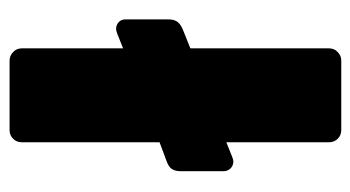

<svg xmlns="http://www.w3.org/2000/svg" viewBox="-190 -560 750 411"><g transform="rotate(-90 185.5 -355.0)"><path d="M112 0Q101 0 93.5 -7.5Q86 -15 86 -26V-246L56 -234Q49 -231 45 -231Q36 -231 30 -237Q24 -243 24 -252V-343Q24 -356 29 -363Q34 -370 46 -374L86 -389V-684Q86 -695 93.5 -702.5Q101 -710 112 -710H261Q271 -710 279 -702.5Q287 -695 287 -684V-467L317 -479Q325 -482 328 -482Q337 -482 343 -476.5Q349 -471 349 -462V-370Q349 -358 344 -351Q339 -344 327 -339L287 -323V-26Q287 -15 279 -7.5Q271 0 261 0Z"/></g></svg>

Font: Rubik ExtraBold
Style: Regular
Weight: 800
Designer: Hubert and Fischer
Foundry: Hubert and Fischer
Version: Version 2.300;gftools[0.9.30]